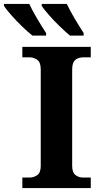

<svg xmlns="http://www.w3.org/2000/svg" viewBox="-85 -951 506 971"><path d="M28 0V-53H64Q86 -53 103.5 -65.5Q121 -78 121 -111V-600Q121 -636 103.5 -648.5Q86 -661 64 -661H28V-714H374V-661H336Q312 -661 296 -648Q280 -635 280 -599V-112Q280 -79 296.5 -66Q313 -53 336 -53H374V0ZM269 -771Q247 -789 217.5 -817.5Q188 -846 162.5 -875Q137 -904 126 -921V-931H253Q269 -897 293 -856.5Q317 -816 338 -784V-771ZM79 -771Q56 -789 26.5 -817.5Q-3 -846 -28.5 -875Q-54 -904 -65 -921V-931H63Q79 -897 103 -856.5Q127 -816 148 -784V-771Z"/></svg>

Font: Noto Serif
Style: Bold
Weight: 700
Designer: Monotype Design Team
Foundry: Monotype Imaging Inc.
Version: Version 2.014